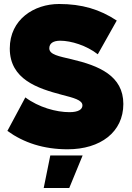

<svg xmlns="http://www.w3.org/2000/svg" viewBox="-20 -735 660 962"><path d="M319 13C483 13 598 -73 598 -214C598 -356 475 -406 339 -438C276 -453 227 -461 227 -493C227 -518 247 -531 282 -531C336 -531 414 -507 470 -463L565 -632C480 -688 391 -715 276 -715C151 -715 29 -638 29 -492C29 -337 169 -292 290 -260C348 -245 393 -234 393 -207C393 -187 373 -173 328 -173C262 -173 174 -197 107 -247L17 -79C99 -20 198 13 319 13ZM199 207H327L394 44H232Z"/></svg>

Font: Fixel Display Black
Style: Regular
Weight: 900
Designer: AlfaBravo + MacPaw
Foundry: Kyrylo Tkachov, Marchela Mozhyna, Serhii Makarenko, Maria Weinstein, Zakhar Kryvoshyya
Version: Version 1.211